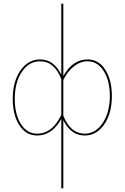

<svg xmlns="http://www.w3.org/2000/svg" viewBox="-20 -731 675 1040"><path d="M454 -409Q515 -409 550.5 -353Q586 -297 586 -211Q586 -117 544.5 -57Q503 3 439 3Q364 3 323 -80V289H312V-87Q262 3 181 3Q121 3 85 -52.5Q49 -108 49 -195Q49 -290 91 -349.5Q133 -409 197 -409Q272 -409 312 -326V-711H323V-319Q373 -409 454 -409ZM181 -7Q264 -7 312 -109V-302Q275 -399 197 -399Q137 -399 98.5 -342Q60 -285 60 -195Q60 -112 93 -59.5Q126 -7 181 -7ZM439 -7Q498 -7 536.5 -65Q575 -123 575 -212Q575 -294 541.5 -346.5Q508 -399 454 -399Q416 -399 381.5 -372.5Q347 -346 323 -298V-104Q362 -7 439 -7Z"/></svg>

Font: EauTest Hairline
Style: Regular
Weight: 250
Designer: Christian Thalmann (Catharsis Fonts)
Version: Version 0.001;PS 000.001;hotconv 1.0.88;makeotf.lib2.5.64775